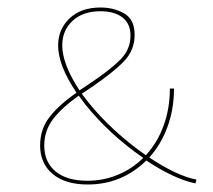

<svg xmlns="http://www.w3.org/2000/svg" viewBox="-20 -489 568 512"><path d="M501 0Q446 -11 370 -61Q339 -30 299.5 -13.5Q260 3 214 3Q154 3 120.5 -25Q87 -53 87 -101Q87 -145 112.5 -177.5Q138 -210 184 -242Q135 -314 135 -368Q135 -411 165.5 -440Q196 -469 248 -469Q284 -469 311.5 -453Q339 -437 339 -396Q339 -355 310.5 -325.5Q282 -296 225 -257L198 -239L215 -217Q246 -178 286.5 -141Q327 -104 369 -75Q400 -109 416.5 -154.5Q433 -200 433 -253H444Q444 -198 426.5 -150.5Q409 -103 378 -69Q452 -20 504 -10ZM192 -248 216 -264Q273 -302 300.5 -329.5Q328 -357 328 -394Q328 -426 306.5 -442.5Q285 -459 248 -459Q201 -459 173.5 -433.5Q146 -408 146 -368Q146 -318 192 -248ZM362 -68Q272 -130 207 -211Q191 -232 190 -234Q146 -203 122 -172Q98 -141 98 -101Q98 -57 128 -32Q158 -7 213 -7Q256 -7 294.5 -23Q333 -39 362 -68Z"/></svg>

Font: Ysabeau SC Hairline
Style: Regular
Weight: 100
Designer: Christian Thalmann (Catharsis Fonts)
Version: Version 0.003